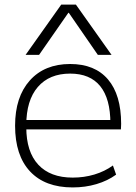

<svg xmlns="http://www.w3.org/2000/svg" viewBox="-20 -810 594 840"><path d="M298 10Q177 10 111.5 -60Q46 -130 46 -260Q46 -386 110.5 -458Q175 -530 287 -530Q395 -530 452.5 -462.5Q510 -395 510 -268Q510 -261 509.5 -255Q509 -249 509 -244H73V-285H475L463 -270Q463 -378 418.5 -433Q374 -488 287 -488Q196 -488 145.5 -429.5Q95 -371 95 -263V-253Q95 -146 147.5 -89.5Q200 -33 298 -33Q348 -33 393 -46.5Q438 -60 474 -86L488 -46Q451 -19 402 -4.5Q353 10 298 10ZM92 -570 248 -790H312L468 -570H408L281 -754H279L151 -570Z"/></svg>

Font: M PLUS 2 Thin Light
Style: Regular
Weight: 300
Version: Version 1.001